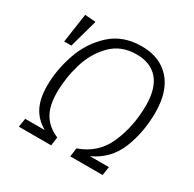

<svg xmlns="http://www.w3.org/2000/svg" viewBox="-153 -858 1030 1019"><g transform="rotate(30 362.0 -348.0)"><path d="M674 -427Q674 -305 632.5 -202.5Q591 -100 489 -53H605L597 0H399L406 -53Q519 -92 565.5 -200Q612 -308 612 -434Q612 -539 566 -592Q520 -645 435 -645Q340 -645 280 -584Q220 -523 194 -434.5Q168 -346 168 -257Q168 -176 198 -127Q228 -78 289 -52L282 0H84L92 -53H212Q157 -84 131 -135Q105 -186 105 -264Q105 -360 139 -459.5Q173 -559 247.5 -627.5Q322 -696 437 -696Q548 -696 611 -626Q674 -556 674 -427ZM158 -685 110 -512H66L92 -690Z"/></g></svg>

Font: FiraGO Light
Style: Italic
Weight: 300
Italic angle: -8°
Designer: bBox Type GmbH
Foundry: bBox Type GmbH
Version: Version 1.001